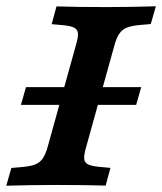

<svg xmlns="http://www.w3.org/2000/svg" viewBox="-39 -591 516 611"><path d="M-19 0 -2.9 -56.5 32.8 -59.6Q59.6 -62 74.2 -68.2Q88.7 -74.4 97.6 -87.6Q106.4 -100.7 113.3 -125.8L202 -445.2Q209.7 -470.7 209.1 -483.6Q208.6 -496.5 197.7 -502.5Q186.7 -508.6 160.8 -511L125.4 -514.1L140.7 -570.6Q207.7 -568.5 297 -568.5H298.4H300.3Q375.6 -568.5 457 -571L440.8 -514.5L405.2 -511.4Q378.4 -508.9 363.8 -502.7Q349.2 -496.5 340.4 -483.4Q331.5 -470.3 324.7 -445.2L235.9 -125.8Q228.3 -100.3 228.8 -87.4Q229.4 -74.4 240.3 -68.4Q251.2 -62.4 277.2 -60L312.5 -56.8L297.2 -0.4Q230.7 -2.4 141 -2.4H139.5H137.7Q62.4 -2.4 -19 0ZM43.7 -313.7H410.4L394.3 -257.3H27.6Z"/></svg>

Font: Playfair Micro SmCond SmLight
Style: Italic
Weight: 360
Width: 4
Italic angle: -15.6°
Designer: Claus Eggers Sørensen
Foundry: Claus Eggers Sørensen
Version: Version 2.203;Glyphs 3.3 (3326)